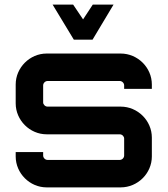

<svg xmlns="http://www.w3.org/2000/svg" viewBox="-20 -812 726 832"><path d="M381 -640 472 -792H382L340 -728L297 -792H208L300 -640ZM182 0H503C577 0 638 -61 638 -134V-216C638 -289 577 -350 503 -350H186C176 -350 167 -359 167 -368V-442C167 -452 176 -461 186 -461H499C509 -461 518 -452 518 -442V-427H638V-446C638 -519 577 -580 503 -580H182C109 -580 48 -519 48 -446V-364C48 -291 109 -230 182 -230H499C509 -230 518 -221 518 -212V-138C518 -128 509 -119 499 -119H186C176 -119 167 -128 167 -138V-153H48V-134C48 -61 109 0 182 0Z"/></svg>

Font: Orbitron SemiBold
Style: Regular
Weight: 600
Designer: Matt McInerney
Foundry: The League of Moveable Type
Version: Version 2.001